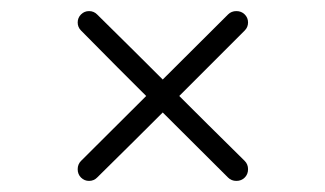

<svg xmlns="http://www.w3.org/2000/svg" viewBox="-20 -437 586 346"><path d="M391 -411Q397 -417 406 -417Q415 -417 421 -411Q427 -405 427 -396.5Q427 -388 421 -382Q354 -315 288 -249Q222 -183 155 -117Q155 -117 155 -117Q155 -117 155 -117Q149 -111 140.5 -111Q132 -111 126 -117Q120 -123 120 -132Q120 -141 126 -147Q192 -213 258.5 -279Q325 -345 391 -411Q391 -411 391 -411Q391 -411 391 -411ZM126 -382Q120 -388 120 -396.5Q120 -405 126 -411Q132 -417 140.5 -417Q149 -417 155 -411Q222 -345 288 -279Q354 -213 421 -147Q427 -141 427 -132Q427 -123 421 -117Q415 -111 406 -111Q397 -111 391 -117Q325 -183 258.5 -249Q192 -315 126 -382Q126 -382 126 -382Q126 -382 126 -382Z"/></svg>

Font: FRB American Cursive Medium
Style: Italic
Weight: 500
Italic angle: -25°
Version: Version 2.0;Modular Font Editor K font №1